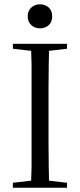

<svg xmlns="http://www.w3.org/2000/svg" viewBox="-20 -874 373 894"><path d="M40 0H292V-23L180 -36H153L40 -23ZM124 0H209Q208 -44 207 -97Q206 -149 206 -206V-314V-360V-467Q206 -522 207 -575Q208 -627 209 -670H124Q126 -627 127 -575Q127 -522 127 -467V-360V-314V-206Q127 -149 127 -96Q126 -43 124 0ZM40 -647 153 -634H180L292 -647V-670H40ZM166 -742Q190 -742 207 -757Q223 -772 223 -798Q223 -824 207 -839Q190 -854 166 -854Q142 -854 126 -839Q109 -824 109 -798Q109 -772 126 -757Q142 -742 166 -742Z"/></svg>

Font: Source Serif 4 48pt
Style: Regular
Weight: 400
Designer: Frank Grie√ühammer
Foundry: Adobe Systems Incorporated
Version: Version 4.004;hotconv 1.0.116;makeotfexe 2.5.65601